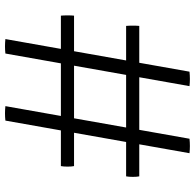

<svg xmlns="http://www.w3.org/2000/svg" viewBox="-26 -716 743 730"><g transform="rotate(90 345.0 -350.5)"><path d="M307 -700 183 0Q156 3 128 0L252 -700Q280 -703 307 -700ZM562 -700 438 0Q411 3 383 0L507 -700Q535 -703 562 -700ZM650 -509Q652 -500 652 -484.5Q652 -469 650 -459H78Q77 -469 77 -484.5Q77 -500 78 -509ZM611 -261Q613 -252 613 -236.5Q613 -221 611 -211H39Q38 -221 38 -236.5Q38 -252 39 -261Z"/></g></svg>

Font: Poltawski Nowy
Style: Regular
Weight: 400
Designer: Adam Pótawski, Mateusz Machalski, Borys Kosmynka, Ania Wieluska
Foundry: Capitalics.wtf
Version: Version 1.001;gftools[0.9.25]